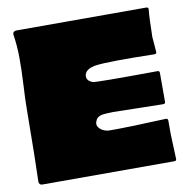

<svg xmlns="http://www.w3.org/2000/svg" viewBox="-73 -701 761 773"><g transform="rotate(-10 307.5 -314.5)"><path d="M583 -166Q583 -142 583 -110L587 -8Q587 0 579 0H38Q32 0 28.5 -4Q25 -8 25 -14Q28 -91 30 -316Q30 -345 33.5 -408.5Q37 -472 36.5 -520.5Q36 -569 29 -614Q28 -620 32 -624.5Q36 -629 42 -629H575Q581 -629 583 -623V-622Q583 -621 581 -598Q580 -589 578 -508L583 -446Q583 -438 574 -438Q386 -442 335 -435Q290 -428 287 -401Q285 -380 311 -371Q323 -367 574 -369Q583 -369 583 -361V-278Q583 -270 583 -259Q583 -248 583 -242Q583 -234 574 -234Q553 -234 467.5 -236Q382 -238 370 -238Q367 -238 359 -237.5Q351 -237 345 -237Q339 -237 331 -236Q323 -235 317.5 -233Q312 -231 306.5 -227Q301 -223 299 -217Q290 -200 301 -186.5Q312 -173 331 -169Q334 -167 372.5 -167.5Q411 -168 443 -169Q475 -170 518 -172Q561 -174 574 -174Q583 -174 583 -166Z"/></g></svg>

Font: Cubao Free 
Style: Regular
Weight: 400
Designer: Aaron Amar
Version: Version 001.001